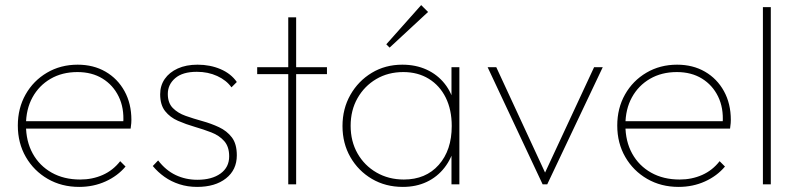

<svg xmlns="http://www.w3.org/2000/svg" viewBox="-20 -724 3127 754"><path d="M291 10Q222 10 167.5 -21.5Q113 -53 81.5 -107.5Q50 -162 50 -231Q50 -299 80.5 -353Q111 -407 164.5 -438.5Q218 -470 285 -470Q347 -470 394.5 -442.5Q442 -415 469 -366Q496 -317 496 -253Q496 -249 495.5 -240.5Q495 -232 493 -219H72V-248H473L464 -241Q468 -300 446 -345Q424 -390 382.5 -415.5Q341 -441 284 -441Q224 -441 178.5 -414.5Q133 -388 107.5 -341.5Q82 -295 82 -233Q82 -169 108.5 -121Q135 -73 183 -46Q231 -19 295 -19Q343 -19 383.5 -37Q424 -55 452 -91L473 -70Q442 -33 394.5 -11.5Q347 10 291 10Z M754 10Q717 10 684.5 -0.5Q652 -11 626 -29.5Q600 -48 580 -72L601 -94Q631 -55 670 -36.5Q709 -18 755 -18Q812 -18 846 -42.5Q880 -67 880 -110Q880 -148 860.5 -170Q841 -192 810 -204Q779 -216 744.5 -226Q710 -236 679 -249.5Q648 -263 628.5 -287.5Q609 -312 609 -354Q609 -388 627 -414Q645 -440 678 -455Q711 -470 756 -470Q805 -470 846 -452.5Q887 -435 910 -402L889 -381Q869 -409 833 -425.5Q797 -442 753 -442Q697 -442 668 -417Q639 -392 639 -355Q639 -320 658.5 -300Q678 -280 709 -269Q740 -258 774.5 -248.5Q809 -239 840 -224.5Q871 -210 890.5 -184.5Q910 -159 910 -114Q910 -57 867.5 -23.5Q825 10 754 10Z M1112 0V-656H1143V0ZM990 -433V-460H1264V-433Z M1562 10Q1494 10 1440.5 -21.5Q1387 -53 1356 -107Q1325 -161 1325 -229Q1325 -297 1356 -351.5Q1387 -406 1440 -438Q1493 -470 1560 -470Q1613 -470 1655.5 -450.5Q1698 -431 1726.5 -395Q1755 -359 1766 -309V-152Q1754 -102 1725.5 -65.5Q1697 -29 1655.5 -9.5Q1614 10 1562 10ZM1566 -19Q1652 -19 1703 -76.5Q1754 -134 1754 -229Q1754 -293 1730.5 -340.5Q1707 -388 1664 -414.5Q1621 -441 1564 -441Q1504 -441 1457.5 -413.5Q1411 -386 1384 -338.5Q1357 -291 1357 -230Q1357 -169 1384 -121.5Q1411 -74 1458.5 -46.5Q1506 -19 1566 -19ZM1753 0V-123L1762 -237L1753 -348V-460H1784V0ZM1510 -537 1497 -550 1634 -704 1661 -677Z M2111 0 1895 -460H1929L2129 -28H2112L2313 -460H2347L2129 0Z M2645 10Q2576 10 2521.5 -21.5Q2467 -53 2435.5 -107.5Q2404 -162 2404 -231Q2404 -299 2434.5 -353Q2465 -407 2518.5 -438.5Q2572 -470 2639 -470Q2701 -470 2748.5 -442.5Q2796 -415 2823 -366Q2850 -317 2850 -253Q2850 -249 2849.5 -240.5Q2849 -232 2847 -219H2426V-248H2827L2818 -241Q2822 -300 2800 -345Q2778 -390 2736.5 -415.5Q2695 -441 2638 -441Q2578 -441 2532.5 -414.5Q2487 -388 2461.5 -341.5Q2436 -295 2436 -233Q2436 -169 2462.5 -121Q2489 -73 2537 -46Q2585 -19 2649 -19Q2697 -19 2737.5 -37Q2778 -55 2806 -91L2827 -70Q2796 -33 2748.5 -11.5Q2701 10 2645 10Z M2976 0V-696H3007V0Z"/></svg>

Font: Outfit Thin Thin
Style: Regular
Weight: 250
Version: Version 1.100;gftools[0.9.27]